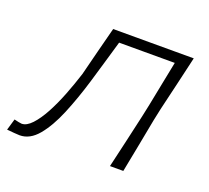

<svg xmlns="http://www.w3.org/2000/svg" viewBox="-133 -609 795 731"><g transform="rotate(20 264.5 -243.0)"><path d="M12 7.5Q8 7.5 -10.2 6.2Q-28.5 5 -40 3.5L-26.5 -42.5Q-18.5 -40.5 -9 -38.5Q0.5 -36.5 4 -36.5Q24 -36.5 45.2 -59.2Q66.5 -82 86.8 -119.5Q107 -157 124.8 -202.5Q142.5 -248 157 -293.5Q170 -345 182.8 -395.2Q195.5 -445.5 208.5 -494.5H535Q522 -438.5 509.8 -385.8Q497.5 -333 482.5 -270L472 -220.5Q460.5 -159.5 450.5 -107.8Q440.5 -56 429.5 0H375.5Q388.5 -55.5 400.5 -108Q412.5 -160.5 426 -220.5L436.5 -270Q447 -322.5 455.5 -365.8Q464 -409 473 -453.5H247.5Q235 -410.5 222.2 -366.8Q209.5 -323 196 -278Q173 -201.5 146 -136.5Q119 -71.5 86 -32Q53 7.5 12 7.5Z"/></g></svg>

Font: Commissioner Loud ExtraLight
Style: Italic
Weight: 200
Italic angle: -12°
Designer: Kostas Bartsokas
Foundry: Kostas Bartsokas
Version: Version 1.000; ttfautohint (v1.8.3)